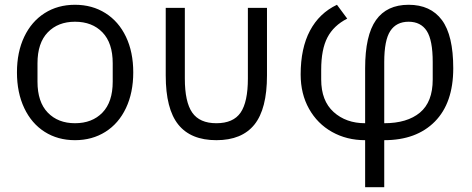

<svg xmlns="http://www.w3.org/2000/svg" viewBox="-20 -574 1975 804"><path d="M51 -271Q51 -356 81.5 -420Q112 -484 167 -519Q222 -554 294 -554Q366 -554 421.5 -519Q477 -484 507.5 -420Q538 -356 538 -271Q538 -186 507.5 -121.5Q477 -57 421.5 -22Q366 13 294 13Q222 13 167 -22Q112 -57 81.5 -121.5Q51 -186 51 -271ZM452 -232V-309Q452 -394 409 -438.5Q366 -483 294 -483Q223 -483 180 -438.5Q137 -394 137 -309V-232Q137 -147 180 -102.5Q223 -58 294 -58Q366 -58 409 -102.5Q452 -147 452 -232Z M754 -245Q754 -147 785 -102.5Q816 -58 886 -58Q957 -58 987.5 -102.5Q1018 -147 1018 -245V-541H1098V-258Q1098 -118 1045.5 -52.5Q993 13 886 13Q779 13 726.5 -52.5Q674 -118 674 -258V-541H754Z M1509 13Q1432 13 1370.5 -21.5Q1309 -56 1274 -118.5Q1239 -181 1239 -262Q1239 -372 1278 -445.5Q1317 -519 1391 -554L1434 -496Q1377 -467 1351 -417Q1325 -367 1325 -282V-241Q1325 -152 1377 -105Q1429 -58 1509 -58V-288Q1509 -426 1554.5 -490Q1600 -554 1691 -554Q1783 -554 1830.5 -490Q1878 -426 1878 -288Q1878 -143 1801 -65Q1724 13 1589 13V210H1509ZM1589 -58Q1685 -58 1738.5 -102.5Q1792 -147 1792 -241V-314Q1792 -406 1767 -444.5Q1742 -483 1691 -483Q1640 -483 1614.5 -444.5Q1589 -406 1589 -314Z"/></svg>

Font: IBM Plex Sans SC
Style: Regular
Weight: 400
Designer: Mike Abbink; Paul van der Laan; Pieter van Rosmalen; Eunyou Noh; Wujin Sim; Chorong Kim; Dohee Lee; Yejin We; Jinhee Kim
Foundry: Sandoll Inc.
Version: Version 1.000